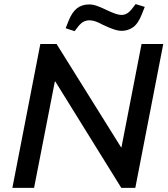

<svg xmlns="http://www.w3.org/2000/svg" viewBox="-20 -914 816 934"><path d="M40.2 0 176.2 -700H255.2L568.9 -197.4H570.9L668.6 -700H774.2L638.2 0H570.1L249.1 -517.5H246.8L145.7 0ZM343 -762.4 299.4 -776.7 313 -811.2Q329.8 -853.9 354 -873.2Q378.3 -892.4 414 -892.4Q431.9 -892.4 452.7 -885Q473.6 -877.5 501.5 -863.9Q526.2 -852.2 542.6 -846.8Q559 -841.3 570.9 -841.3Q584.4 -841.3 596.6 -847.9Q608.8 -854.4 622 -870.9L639.8 -894.1L684.2 -880.5L670.5 -846Q652.3 -798.9 627.3 -781.5Q602.3 -764 572.5 -764Q554.8 -764 532.7 -771.5Q510.6 -779 480.5 -793.3Q461.7 -803.8 445.7 -809.5Q429.6 -815.2 415.6 -815.2Q399.8 -815.2 386.9 -808.6Q374 -802 360.8 -785.6Z"/></svg>

Font: REM Medium
Style: Italic
Weight: 500
Italic angle: -11°
Designer: Octavio Pardo
Foundry: Ashler Design
Version: Version 1.005;gftools[0.9.28]